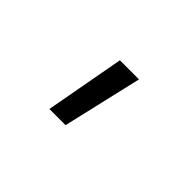

<svg xmlns="http://www.w3.org/2000/svg" viewBox="-49 -342 697 697"><g transform="rotate(45 300.0 7.0)"><path d="M213 160H296L367 -146H269Z"/></g></svg>

Font: JetBrains Mono Light
Style: Regular
Weight: 336
Monospace: yes
Designer: Philipp Nurullin, Konstantin Bulenkov
Foundry: JetBrains
Version: Version 2.305